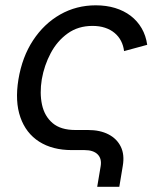

<svg xmlns="http://www.w3.org/2000/svg" viewBox="-20 -573 609 733"><path d="M351.1 140.1 364.3 61.5Q369.1 32.7 352.8 16.4Q336.4 0 302.7 0H254.4Q180.2 0 129.6 -32.2Q79.1 -64.5 57.9 -125Q36.6 -185.5 50.3 -269.5Q64.5 -355.5 106.2 -418.9Q147.9 -482.4 209.7 -517.6Q271.5 -552.7 345.7 -552.7Q385.7 -552.7 419.4 -542.5Q453.1 -532.2 478.8 -512.7Q504.4 -493.2 520.8 -465.1Q537.1 -437 542 -401.9L453.6 -377.9Q451.2 -398.9 442.1 -416.5Q433.1 -434.1 417.7 -447Q402.3 -460 381.1 -467Q359.9 -474.1 333 -474.1Q278.3 -474.1 238.3 -445.3Q198.2 -416.5 173.6 -370.1Q148.9 -323.7 139.6 -270.5Q130.9 -217.3 140.4 -173.3Q149.9 -129.4 180.9 -103Q211.9 -76.7 267.6 -76.7H315.9Q361.8 -76.7 394 -60.1Q426.3 -43.5 441.2 -12.9Q456.1 17.6 448.7 60.5L435.5 140.1Z"/></svg>

Font: Inter Variable
Style: Italic
Weight: 400
Italic angle: -9.39999°
Designer: Rasmus Andersson
Foundry: rsms
Version: Version 4.001;git-9221beed3